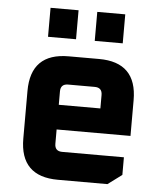

<svg xmlns="http://www.w3.org/2000/svg" viewBox="-52 -773 686 818"><g transform="rotate(5 291.0 -363.5)"><path d="M64 -162.1V-365.9Q64 -528 226.1 -528H356.1Q517.9 -528 517.9 -365.9V-213.1H202V-152.1Q202 -120 234.1 -120H497.9V-44.6L437.9 0H226.1Q64 0 64 -162.1ZM202 -318.6H379.9V-375.9Q379.9 -407.9 347.9 -407.9H234.1Q202 -407.9 202 -375.9ZM131.1 -603.2V-727.2H250.9V-603.2ZM330.9 -603.2V-727.2H450.6V-603.2Z"/></g></svg>

Font: Oxanium ExtraLight
Style: Regular
Weight: 200
Designer: Severin Meyer
Version: Version 2.000